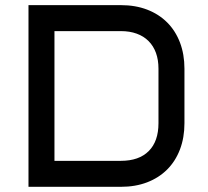

<svg xmlns="http://www.w3.org/2000/svg" viewBox="-20 -720 801 740"><path d="M445.8 -100.1Q515.6 -100.1 553.2 -137.7Q590.8 -175.3 590.8 -245.1V-455.1Q590.8 -489.3 581.1 -516.1Q571.3 -543 552.5 -561.8Q533.7 -580.6 506.8 -590.3Q480 -600.1 445.8 -600.1H189.9V-100.1ZM89.8 0V-700.2H445.8Q502 -700.2 547.1 -682.9Q592.3 -665.5 624.3 -633.5Q656.2 -601.6 673.6 -556.2Q690.9 -510.7 690.9 -455.1V-245.1Q690.9 -189.5 673.6 -144Q656.2 -98.6 624.3 -66.7Q592.3 -34.7 547.1 -17.3Q502 0 445.8 0Z"/></svg>

Font: Aldrich [RUS by Daymarius]
Style: Regular
Weight: 400
Designer: Matthew Desmond
Foundry: Matthew Desmond
Version: Version 1.002 August 24, 2018